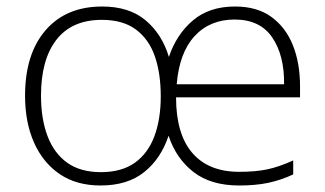

<svg xmlns="http://www.w3.org/2000/svg" viewBox="-20 -560 1000 590"><path d="M702 -540Q770 -540 814 -508Q858 -476 880 -421Q902 -366 902 -295V-261H521Q521 -148 571 -90Q621 -32 715 -32Q765 -32 801 -39.5Q837 -47 881 -67V-24Q842 -6 803.5 2Q765 10 715 10Q628 10 574.5 -31.5Q521 -73 498 -143Q475 -73 423.5 -31.5Q372 10 289 10Q215 10 163.5 -25Q112 -60 84.5 -122Q57 -184 57 -266Q57 -394 120 -467Q183 -540 294 -540Q377 -540 427.5 -497.5Q478 -455 499 -385Q522 -454 572.5 -497Q623 -540 702 -540ZM293 -499Q201 -499 153.5 -438Q106 -377 106 -266Q106 -195 126 -142Q146 -89 186.5 -60Q227 -31 290 -31Q354 -31 394.5 -60Q435 -89 454.5 -141.5Q474 -194 474 -264Q474 -334 456 -386.5Q438 -439 398 -469Q358 -499 293 -499ZM701 -500Q625 -500 578 -449Q531 -398 523 -301H853Q854 -390 816.5 -445Q779 -500 701 -500Z"/></svg>

Font: Noto Sans Syriac Eastern ExtraLight
Style: Regular
Weight: 250
Designer: Patrick Giasson and the Monotype Design Team
Foundry: Monotype Imaging Inc.
Version: Version 3.001